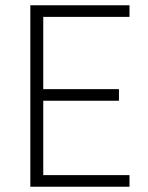

<svg xmlns="http://www.w3.org/2000/svg" viewBox="-20 -708 560 728"><path d="M95 0V-688H471V-644H144V-370H431V-326H144V-44H471V0Z"/></svg>

Font: Saira Semi Condensed ExtraLight
Style: Regular
Weight: 200
Width: 4
Designer: Hector Gatti with collaboration of the Omnibus-Type team
Foundry: Omnibus-Type
Version: Version 1.001; ttfautohint (v1.8)